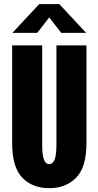

<svg xmlns="http://www.w3.org/2000/svg" viewBox="-20 -926 490 956"><path d="M225 11Q142 11 91.2 -41Q40.5 -93 40.5 -213.5V-700H190V-207.5Q190 -155 198.5 -132Q207 -109 225 -109Q243.5 -109 252.2 -132Q261 -155 261 -207.5V-700H410.5V-213.5Q410.5 -93 359 -41Q307.5 11 225 11ZM42 -762.5 175 -905.5H275.5L408.5 -762.5H285L225 -839L165.5 -762.5Z"/></svg>

Font: Trispace Condensed
Style: Bold
Weight: 700
Width: 3
Designer: Tyler Finck
Foundry: Etcetera Type Company
Version: Version 1.210; ttfautohint (v1.8.3)